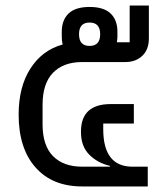

<svg xmlns="http://www.w3.org/2000/svg" viewBox="-20 -670 594 690"><path d="M275 -447Q208 -447 170.5 -408.5Q133 -370 133 -293V-223Q133 -147 170.5 -109Q208 -71 275 -71H375V-74Q331 -84 301 -114Q271 -144 271 -195V-197Q271 -296 378 -296H461V-226H351V-206Q351 -71 456 -71H511V0H275Q168 0 107.5 -68.5Q47 -137 47 -258Q47 -358 89.5 -424Q132 -490 205 -510Q202 -524 202 -538V-556Q202 -598 226.5 -621.5Q251 -645 302 -645Q353 -645 377.5 -621.5Q402 -598 402 -556V-538Q402 -530 400 -518H446V-650H515V-532Q515 -492 491.5 -469.5Q468 -447 430 -447ZM264 -547Q264 -505 302 -505Q340 -505 340 -547Q340 -589 302 -589Q264 -589 264 -547Z"/></svg>

Font: Anuphan
Style: Regular
Weight: 400
Designer: Cadson Demak
Version: Version 3.001;July 28, 2024;FontCreator 15.0.0.2974 64-bit